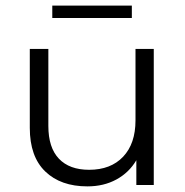

<svg xmlns="http://www.w3.org/2000/svg" viewBox="-20 -658 659 683"><path d="M527 -484V0H465V-88Q439 -44 394 -19.5Q349 5 291 5Q196 5 141 -48Q86 -101 86 -203V-484H152V-210Q152 -133 189.5 -93.5Q227 -54 297 -54Q374 -54 418 -100.5Q462 -147 462 -230V-484ZM166 -638H449V-594H166Z"/></svg>

Font: Montserrat Ace
Style: Regular
Weight: 400
Designer: Julieta Ulanovsky
Foundry: Julieta Ulanovsky
Version: Version 1